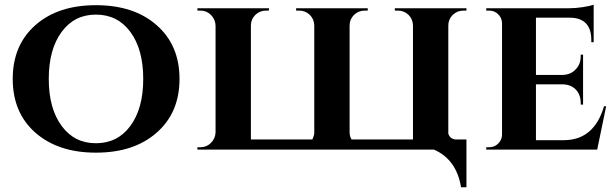

<svg xmlns="http://www.w3.org/2000/svg" viewBox="-20 -635 2613 815"><path d="M644 -529Q742 -444 742 -300Q742 -156 644 -71Q548 13 387 13Q228 13 131 -71Q34 -156 34 -300Q34 -444 131 -529Q227 -613 387 -613Q548 -613 644 -529ZM533 -100Q588 -174 588 -300Q588 -426 533 -500Q479 -573 387 -573Q296 -573 242 -500Q187 -426 187 -300Q187 -174 242 -100Q296 -27 387 -27Q479 -27 533 -100Z M818 0V-10H831Q857 -10 875 -28Q894 -47 895 -73V-527Q894 -553 875 -572Q857 -590 831 -590H818V-600H1122L1121 -590H1109Q1083 -590 1064 -572Q1045 -553 1045 -527V-43H1306Q1308 -47 1309 -51Q1314 -61 1314 -73V-528Q1313 -554 1295 -572Q1276 -590 1250 -590H1237V-600H1541V-590H1528Q1502 -590 1483 -572Q1464 -553 1464 -527V-73Q1464 -57 1472 -43H1733V-528Q1732 -554 1714 -572Q1695 -590 1669 -590H1656V-600H1960V-590H1947Q1921 -590 1902 -572Q1883 -553 1883 -527V-67Q1890 -47 1911 -43H1960V160H1937Q1918 42 1822 0Z M2515 0H2044V-10H2056Q2079 -10 2094 -25Q2110 -40 2111 -62V-538Q2110 -560 2094 -575Q2079 -590 2056 -590H2044V-600H2396Q2423 -600 2456 -605Q2487 -610 2500 -615V-456H2490V-465Q2490 -559 2399 -560H2255V-317H2369Q2403 -318 2424 -341Q2445 -362 2445 -397V-403H2455V-191H2445V-198Q2445 -232 2425 -254Q2404 -276 2370 -277H2255V-40H2375Q2502 -41 2544 -184H2553Z"/></svg>

Font: Cinzel Bold(RUS BY LYAJKA)
Style: Regular
Weight: 700
Designer: Natanael Gama
Version: Version 1.001;PS 001.001;hotconv 1.0.56;makeotf.lib2.0.21325